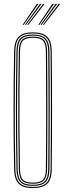

<svg xmlns="http://www.w3.org/2000/svg" viewBox="-20 -974 342 1000"><path d="M151.5 5.5Q99 5.5 76.8 -17.6Q54.5 -40.8 53.5 -93.5Q52 -177.2 51.2 -252.6Q50.5 -328 50.5 -400.6Q50.5 -473.2 51.2 -548.1Q52 -623 53.5 -705.5Q54.5 -759 76.8 -782.2Q99 -805.5 151.5 -805.5Q201.5 -805.5 225.2 -783.4Q249 -761.2 249.5 -705.5Q250.2 -628 250.8 -553.1Q251.2 -478.2 251.2 -403.5Q251.2 -328.8 250.8 -251.9Q250.2 -175 249.5 -93.5Q249 -38.5 225.2 -16.5Q201.5 5.5 151.5 5.5ZM151.5 -0.2Q199.2 -0.2 221.1 -21Q243 -41.8 243.5 -93.8Q244.2 -171.2 244.6 -245.9Q245 -320.5 245 -395.1Q245 -469.8 244.6 -546.8Q244.2 -623.8 243.5 -705.5Q243 -758.2 221 -779Q199 -799.8 151.5 -799.8Q102 -799.8 81.2 -778.1Q60.5 -756.5 59.8 -705.5Q58.2 -619.8 57.5 -543.9Q56.8 -468 56.8 -395.9Q56.8 -323.8 57.5 -249.8Q58.2 -175.8 59.8 -93.8Q60.5 -43.2 81.4 -21.8Q102.2 -0.2 151.5 -0.2ZM151.5 -5.8Q105 -5.8 85.8 -25.8Q66.5 -45.8 65.8 -93.8Q64.2 -179.2 63.5 -255Q62.8 -330.8 62.8 -403Q62.8 -475.2 63.5 -549.4Q64.2 -623.5 65.8 -705.5Q66.5 -754.5 85.8 -774.4Q105 -794.2 151.5 -794.2Q196.2 -794.2 216.6 -774.8Q237 -755.2 237.5 -705.5Q238.2 -625 238.6 -549.6Q239 -474.2 239 -400.5Q239 -326.8 238.5 -251Q238 -175.2 237.5 -93.8Q237 -44.8 216.8 -25.2Q196.5 -5.8 151.5 -5.8ZM151.5 -11.5Q194.2 -11.5 212.5 -29.5Q230.8 -47.5 231.2 -93.8Q232 -174.5 232.4 -249.5Q232.8 -324.5 232.8 -398Q232.8 -471.5 232.4 -547.4Q232 -623.2 231.2 -705.2Q230.8 -752.2 212.5 -770.4Q194.2 -788.5 151.5 -788.5Q108 -788.5 90.4 -770.1Q72.8 -751.8 71.8 -705.2Q70.2 -621.2 69.5 -546Q68.8 -470.8 68.8 -398.6Q68.8 -326.5 69.5 -251.8Q70.2 -177 71.8 -94Q72.8 -48 90.4 -29.8Q108 -11.5 151.5 -11.5ZM151.5 -17Q110.5 -17 94.6 -34.1Q78.8 -51.2 78 -94Q76 -208.2 75.4 -306Q74.8 -403.8 75.4 -499.8Q76 -595.8 78 -705.2Q78.8 -748.5 94.5 -765.8Q110.2 -783 151.5 -783Q191.8 -783 208.2 -766.2Q224.8 -749.5 225.2 -705.2Q226 -624 226.4 -548.9Q226.8 -473.8 226.8 -400.2Q226.8 -326.8 226.2 -251.4Q225.8 -176 225.2 -94Q224.8 -50.5 208.2 -33.8Q191.8 -17 151.5 -17ZM151.5 -22.8Q189 -22.8 203.9 -38Q218.8 -53.2 219 -94Q219.8 -172.8 220.1 -247.1Q220.5 -321.5 220.5 -395.2Q220.5 -469 220.1 -545.5Q219.8 -622 219 -705Q218.8 -746.2 204 -761.8Q189.2 -777.2 151.5 -777.2Q113 -777.2 98.9 -761.5Q84.8 -745.8 84 -705Q82.2 -593 81.5 -495.8Q80.8 -398.5 81.4 -301.8Q82 -205 84 -94Q84.8 -54 98.9 -38.4Q113 -22.8 151.5 -22.8ZM98 -845 172 -954H180L104 -845ZM110 -845 188.2 -954H196.2L116 -845ZM121.8 -845 204.5 -954H212.5L127.8 -845ZM179.5 -845 253.2 -954H261.5L185.5 -845ZM191.2 -845 269.5 -954H277.8L197.2 -845ZM203.2 -845 285.8 -954H294L209.2 -845Z"/></svg>

Font: Big Shoulders Inline Display ExtraLight
Style: Regular
Weight: 250
Version: Version 2.002